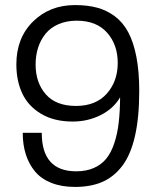

<svg xmlns="http://www.w3.org/2000/svg" viewBox="-20 -718 612 750"><path d="M272.9 12.2Q220.2 12.2 180.4 -3.7Q140.6 -19.5 116.7 -48.3Q92.8 -77.1 80.8 -115Q68.8 -152.8 68.8 -199.2H143.1Q143.1 -48.8 277.8 -48.8Q316.9 -48.8 346.4 -61.8Q376 -74.7 395 -98.1Q414.1 -121.6 426.3 -158.2Q438.5 -194.8 443.6 -238Q448.7 -281.2 449.2 -337.9Q423.3 -293.5 373 -268.3Q322.8 -243.2 264.2 -243.2Q191.4 -243.2 140.9 -273.2Q90.3 -303.2 67.1 -352.8Q43.9 -402.3 43.9 -466.8Q43.9 -569.8 109.1 -634Q174.3 -698.2 272.9 -698.2Q321.8 -698.2 359.6 -688Q397.5 -677.7 429 -654.1Q460.4 -630.4 481 -592Q501.5 -553.7 512.7 -496.3Q523.9 -439 523.9 -362.8Q523.9 -259.8 507.3 -186.8Q490.7 -113.8 457.8 -70.3Q424.8 -26.9 379.6 -7.3Q334.5 12.2 272.9 12.2ZM276.9 -304.2Q354.5 -304.2 397.2 -352.3Q439.9 -400.4 439.9 -472.2Q439.9 -543.5 398.4 -590.3Q356.9 -637.2 279.8 -637.2Q239.7 -637.2 208.5 -623.5Q177.2 -609.9 158 -586.2Q138.7 -562.5 128.9 -532Q119.1 -501.5 119.1 -465.8Q119.1 -395 158.9 -349.6Q198.7 -304.2 276.9 -304.2Z"/></svg>

Font: Archivo Light
Style: Regular
Weight: 300
Designer: Hector Gatti
Foundry: Omnibus-Type
Version: Version 2.001